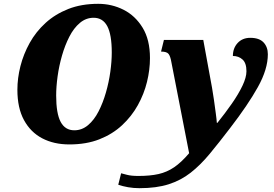

<svg xmlns="http://www.w3.org/2000/svg" viewBox="-20 -745 1432 1005"><path d="M343 11Q262 11 201 -21Q140 -53 105.5 -116.5Q71 -180 71 -275Q71 -336 87 -399Q103 -462 135.5 -520.5Q168 -579 218.5 -625Q269 -671 337.5 -698Q406 -725 494 -725Q565 -725 626.5 -694Q688 -663 726.5 -600Q765 -537 765 -441Q765 -380 749.5 -316.5Q734 -253 701.5 -194.5Q669 -136 619 -89.5Q569 -43 500.5 -16Q432 11 343 11ZM369 -63Q409 -63 441 -90Q473 -117 496 -162Q519 -207 534.5 -261Q550 -315 557.5 -369.5Q565 -424 565 -470Q565 -564 541.5 -608Q518 -652 470 -652Q430 -652 398 -625Q366 -598 343 -553Q320 -508 304.5 -454Q289 -400 281.5 -345.5Q274 -291 274 -245Q274 -151 297.5 -107Q321 -63 369 -63ZM710 240Q679 240 650.5 235Q622 230 599 222L614 162Q622 164 644.5 170Q667 176 704 176Q766 176 810 166Q854 156 891.5 130.5Q929 105 970 57L877 -420Q872 -450 862.5 -462.5Q853 -475 823 -475L838 -536H1044L1090 -285Q1095 -258 1100 -221.5Q1105 -185 1109.5 -152Q1114 -119 1115 -102H1118Q1159 -153 1193.5 -202.5Q1228 -252 1249 -296Q1270 -340 1270 -372Q1270 -415 1249.5 -433.5Q1229 -452 1199 -452Q1199 -493 1224 -520Q1249 -547 1290 -547Q1337 -547 1359.5 -523Q1382 -499 1382 -461Q1382 -383 1330 -289.5Q1278 -196 1184 -74Q1126 2 1077.5 60.5Q1029 119 978 159Q927 199 863 219.5Q799 240 710 240Z"/></svg>

Font: Noto Serif Black
Style: Italic
Weight: 900
Italic angle: -12°
Designer: Monotype Design Team
Foundry: Monotype Imaging Inc.
Version: Version 2.013